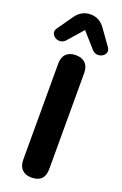

<svg xmlns="http://www.w3.org/2000/svg" viewBox="-191 -1004 678 1063"><g transform="rotate(20 147.5 -472.5)"><path d="M147 8Q111 8 91 -12Q71 -32 71 -70V-635Q71 -673 91 -693Q111 -713 147 -713Q184 -713 204 -693Q224 -673 224 -635V-70Q224 8 147 8ZM69 -772Q55 -757 38 -756Q21 -755 8 -763.5Q-5 -772 -9.5 -786.5Q-14 -801 -2 -817L62 -908Q95 -953 147 -953Q200 -953 232 -908L297 -817Q309 -801 305 -786.5Q301 -772 287.5 -763.5Q274 -755 257 -756Q240 -757 226 -772L147 -861Z"/></g></svg>

Font: Chiron GoRound TC
Style: Bold
Weight: 700
Designer: Ryoko NISHIZUKA 西塚涼子 (kana, bopomofo & ideographs); Paul D. Hunt (Latin, Greek & Cyrillic); Sandoll Communications 산돌커뮤니
Foundry: Adobe
Version: Version 1.000;hotconv 1.1.1;makeotfexe 2.6.0